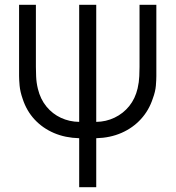

<svg xmlns="http://www.w3.org/2000/svg" viewBox="-20 -560 736 805"><path d="M312 225V19.5Q254 18 206.5 -2.2Q159 -22.5 125.2 -58.8Q91.5 -95 75 -145.5Q64.5 -175.5 62.2 -201Q60 -226.5 60 -240.5V-540H130.5V-279.5Q130.5 -265.5 131.5 -239.5Q132.5 -213.5 139 -187Q149.5 -144 174.8 -113.2Q200 -82.5 235.5 -66Q271 -49.5 312 -49V-540H383.5V-49Q424.5 -49.5 460.5 -66.8Q496.5 -84 521.8 -115.2Q547 -146.5 557 -189.5Q563 -215.5 564 -241Q565 -266.5 565 -279.5V-540H635.5V-240.5Q635.5 -225 633.5 -200.5Q631.5 -176 620.5 -146.5Q604.5 -97.5 571 -60.8Q537.5 -24 489.8 -3Q442 18 383.5 19.5V225Z"/></svg>

Font: Cns Manrope
Style: Regular
Weight: 400
Designer: Mikhail Sharanda
Foundry: Mikhail Sharanda
Version: Version 4.504